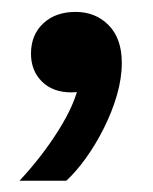

<svg xmlns="http://www.w3.org/2000/svg" viewBox="-20 -155 263 329"><path d="M13.4 154.7Q52 113.3 80.1 68.5Q108.3 23.7 115 -10.4L126.4 -1.6Q121.9 0.3 115.9 1.8Q109.9 3.3 102.6 3.3Q70.3 3.3 51.7 -15.4Q33.1 -34.1 33.1 -63Q33.1 -95.3 54.1 -114.9Q75.1 -134.6 109.6 -134.6Q143.6 -134.6 166.1 -111.9Q188.7 -89.1 188.7 -47.4Q188.7 -20.9 180.4 7.9Q172 36.7 158 64.6Q144 92.6 127.2 115.9Q110.4 139.3 93.6 154.7Z"/></svg>

Font: Mona Sans ExtraLight
Style: Regular
Weight: 200
Designer: Deni Anggara
Foundry: GitHub
Version: Version 2.000